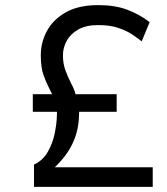

<svg xmlns="http://www.w3.org/2000/svg" viewBox="-20 -732 656 752"><path d="M113.2 0V-87.5Q147.5 -103 166.8 -136.6Q186.1 -170.1 194.1 -208.9Q202.1 -247.8 202.8 -278.5Q203 -283.4 203 -287.1Q203 -290.8 203 -294.2H108.5V-363H184.2Q181.5 -368.6 178.3 -374.9Q175.1 -381.1 171.8 -388Q160 -410.8 149.9 -439.6Q139.8 -468.5 139.8 -516.2Q139.8 -566.2 164.1 -611.1Q188.4 -656 238.2 -684Q288 -712 365 -712Q430.2 -712 478.3 -694Q526.4 -676 566.2 -645.2L534.8 -570Q520.6 -581.6 498.4 -596.6Q476.2 -611.5 443.5 -622.6Q410.8 -633.8 365 -633.8Q316.4 -633.8 285.9 -616.1Q255.4 -598.5 240.9 -571.3Q226.5 -544.1 226.5 -515.5Q226.5 -482.8 236.3 -456.4Q246.1 -430 257.5 -407.5Q263.9 -395.8 268.8 -384.2Q273.8 -372.6 275.8 -363H437V-294.2H289.8Q289.8 -291.1 289.8 -288.1Q289.8 -285.1 289.5 -281Q288.6 -223.5 265.4 -172.6Q242.1 -121.8 194.5 -76.8H578.2V0Z"/></svg>

Font: Overpass Mono Light
Style: Regular
Weight: 300
Monospace: yes
Designer: Delve Withrington, Dave Bailey
Foundry: Delve Fonts LLC
Version: Version 4.000